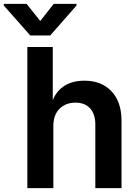

<svg xmlns="http://www.w3.org/2000/svg" viewBox="-79 -974 712 997"><path d="M63 3V-730H195V-456H196Q214 -501 255 -528Q297 -555 360 -555Q447 -555 499 -501Q552 -446 552 -347V3H416V-327Q416 -381 389 -411Q362 -441 313 -441Q262 -441 230 -409Q198 -377 198 -320V3ZM200 -954H318V-945L182 -790H78L-59 -945V-954H59L130 -865Z"/></svg>

Font: Sinter Bold
Style: Regular
Weight: 700
Foundry: Adobe & rsms
Version: Version 1.000